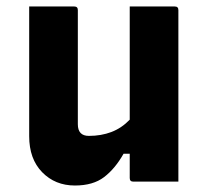

<svg xmlns="http://www.w3.org/2000/svg" viewBox="-20 -560 640 592"><path d="M209 -540Q220 -540 220 -529V-177Q220 -141 254 -141Q292 -141 323.5 -153Q355 -165 380 -191V-540H519Q530 -540 530 -529V0H391Q380 0 380 -11V-86H361Q335 -40 301 -14Q267 12 211 12Q150 12 110 -29Q70 -70 70 -140V-540Z"/></svg>

Font: Recursive Mn Lnr St XBd
Style: Regular
Weight: 800
Monospace: yes
Version: Version 1.079;hotconv 1.0.112;makeotfexe 2.5.65598; ttfautoh